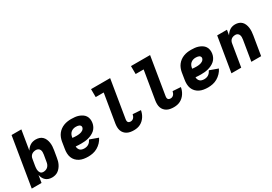

<svg xmlns="http://www.w3.org/2000/svg" viewBox="28 -1613 3544 2498"><g transform="rotate(-30 1800.0 -363.5)"><path d="M326 8Q299 8 274.5 0.5Q250 -7 231.5 -23.5Q213 -40 202 -62.5Q191 -85 186 -110L168 0H21L142 -735H289L241 -443Q252 -462 267.5 -478.5Q283 -495 301.5 -506.5Q320 -518 341.5 -523Q363 -528 383 -528Q412 -528 438 -519.5Q464 -511 482.5 -492.5Q501 -474 511.5 -449Q522 -424 526 -397Q530 -370 528.5 -341.5Q527 -313 522 -285L505 -185Q502 -162 495.5 -139Q489 -116 478.5 -94.5Q468 -73 452 -53Q436 -33 416.5 -19Q397 -5 373 1.5Q349 8 326 8ZM262 -112Q280 -112 298 -118Q316 -124 330 -137.5Q344 -151 351.5 -169Q359 -187 361 -204L378 -304Q381 -323 381 -341Q381 -359 374 -374.5Q367 -390 352 -399Q337 -408 319 -408Q303 -408 286.5 -404Q270 -400 256 -390Q242 -380 233.5 -364.5Q225 -349 223 -333L206 -233Q204 -219 203 -206Q202 -193 202.5 -180Q203 -167 207 -154.5Q211 -142 218 -132Q225 -122 237 -117Q249 -112 262 -112Z M867 8Q834 8 801.5 2.5Q769 -3 741 -17Q713 -31 691.5 -54Q670 -77 659 -106Q648 -135 647 -168.5Q646 -202 652 -235L668 -335Q673 -363 683.5 -390Q694 -417 712 -440.5Q730 -464 754 -481.5Q778 -499 805.5 -509.5Q833 -520 861 -524Q889 -528 916 -528Q945 -528 973 -525Q1001 -522 1027 -513Q1053 -504 1076 -489Q1099 -474 1113.5 -452Q1128 -430 1132.5 -402Q1137 -374 1132 -345Q1128 -319 1115 -293Q1102 -267 1080.5 -248Q1059 -229 1032.5 -216.5Q1006 -204 979.5 -197Q953 -190 926 -187.5Q899 -185 872 -185Q852 -185 831.5 -186Q811 -187 790 -189Q790 -172 796.5 -156Q803 -140 814.5 -129.5Q826 -119 843 -114.5Q860 -110 878 -110Q894 -110 910.5 -114Q927 -118 941.5 -127.5Q956 -137 967 -151Q978 -165 986 -181L1111 -136Q1095 -102 1068 -73.5Q1041 -45 1008 -26Q975 -7 939 0.5Q903 8 867 8ZM873 -303Q884 -303 895.5 -304Q907 -305 918.5 -307Q930 -309 941.5 -313Q953 -317 963.5 -324Q974 -331 981 -341Q988 -351 990 -363Q992 -376 985 -386.5Q978 -397 966.5 -402Q955 -407 942.5 -408.5Q930 -410 917 -410Q898 -410 879 -404Q860 -398 844.5 -384.5Q829 -371 821 -353Q813 -335 810 -316L809 -307Q824 -305 840.5 -304Q857 -303 873 -303Z M1554 8Q1527 8 1501.5 3.5Q1476 -1 1454 -12.5Q1432 -24 1415.5 -43Q1399 -62 1391 -85.5Q1383 -109 1382.5 -135.5Q1382 -162 1386 -188L1457 -615H1337L1336 -735H1623L1530 -169Q1528 -158 1529 -147Q1530 -136 1536 -127.5Q1542 -119 1552 -115.5Q1562 -112 1573 -112Q1586 -112 1598.5 -117.5Q1611 -123 1620 -133.5Q1629 -144 1634 -156.5Q1639 -169 1642 -182L1762 -174Q1758 -150 1749 -126.5Q1740 -103 1726 -81.5Q1712 -60 1692.5 -42Q1673 -24 1650 -12.5Q1627 -1 1602.5 3.5Q1578 8 1554 8Z M2154 8Q2127 8 2101.5 3.5Q2076 -1 2054 -12.5Q2032 -24 2015.5 -43Q1999 -62 1991 -85.5Q1983 -109 1982.5 -135.5Q1982 -162 1986 -188L2057 -615H1937L1936 -735H2223L2130 -169Q2128 -158 2129 -147Q2130 -136 2136 -127.5Q2142 -119 2152 -115.5Q2162 -112 2173 -112Q2186 -112 2198.5 -117.5Q2211 -123 2220 -133.5Q2229 -144 2234 -156.5Q2239 -169 2242 -182L2362 -174Q2358 -150 2349 -126.5Q2340 -103 2326 -81.5Q2312 -60 2292.5 -42Q2273 -24 2250 -12.5Q2227 -1 2202.5 3.5Q2178 8 2154 8Z M2667 8Q2634 8 2601.5 2.5Q2569 -3 2541 -17Q2513 -31 2491.5 -54Q2470 -77 2459 -106Q2448 -135 2447 -168.5Q2446 -202 2452 -235L2468 -335Q2473 -363 2483.5 -390Q2494 -417 2512 -440.5Q2530 -464 2554 -481.5Q2578 -499 2605.5 -509.5Q2633 -520 2661 -524Q2689 -528 2716 -528Q2745 -528 2773 -525Q2801 -522 2827 -513Q2853 -504 2876 -489Q2899 -474 2913.5 -452Q2928 -430 2932.5 -402Q2937 -374 2932 -345Q2928 -319 2915 -293Q2902 -267 2880.5 -248Q2859 -229 2832.5 -216.5Q2806 -204 2779.5 -197Q2753 -190 2726 -187.5Q2699 -185 2672 -185Q2652 -185 2631.5 -186Q2611 -187 2590 -189Q2590 -172 2596.5 -156Q2603 -140 2614.5 -129.5Q2626 -119 2643 -114.5Q2660 -110 2678 -110Q2694 -110 2710.5 -114Q2727 -118 2741.5 -127.5Q2756 -137 2767 -151Q2778 -165 2786 -181L2911 -136Q2895 -102 2868 -73.5Q2841 -45 2808 -26Q2775 -7 2739 0.5Q2703 8 2667 8ZM2673 -303Q2684 -303 2695.5 -304Q2707 -305 2718.5 -307Q2730 -309 2741.5 -313Q2753 -317 2763.5 -324Q2774 -331 2781 -341Q2788 -351 2790 -363Q2792 -376 2785 -386.5Q2778 -397 2766.5 -402Q2755 -407 2742.5 -408.5Q2730 -410 2717 -410Q2698 -410 2679 -404Q2660 -398 2644.5 -384.5Q2629 -371 2621 -353Q2613 -335 2610 -316L2609 -307Q2624 -305 2640.5 -304Q2657 -303 2673 -303Z M3021 0 3107 -520H3254L3241 -444Q3252 -462 3267 -478.5Q3282 -495 3300 -506.5Q3318 -518 3338.5 -523Q3359 -528 3379 -528Q3408 -528 3433.5 -519Q3459 -510 3477 -491.5Q3495 -473 3505 -448Q3515 -423 3518.5 -396Q3522 -369 3520.5 -341Q3519 -313 3514 -285L3467 0H3320L3370 -304Q3373 -322 3373 -340Q3373 -358 3367 -373.5Q3361 -389 3347 -398.5Q3333 -408 3315 -408Q3299 -408 3283 -404Q3267 -400 3253.5 -389.5Q3240 -379 3232.5 -363.5Q3225 -348 3223 -333L3168 0Z"/></g></svg>

Font: Iosevka Heavy Extended
Style: Italic
Weight: 900
Width: 7
Italic angle: -9°
Monospace: yes
Designer: Belleve Invis
Foundry: Belleve Invis
Version: Version 32.5.0; ttfautohint (v1.8.4)